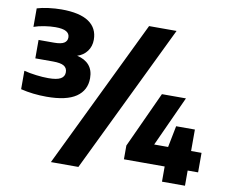

<svg xmlns="http://www.w3.org/2000/svg" viewBox="-91 -930 1321 1114"><g transform="rotate(10 569.5 -373.5)"><path d="M416 -450.5Q416 -379 359 -340Q302 -301 185 -301Q104.5 -301 33 -318.5V-427Q67 -418.5 105.2 -413.8Q143.5 -409 176.5 -409Q227 -409 249.2 -421.8Q271.5 -434.5 271.5 -460Q271.5 -485 252 -497Q232.5 -509 186.5 -509H83V-617.5H174Q215.5 -617.5 233.2 -628.8Q251 -640 251 -661.5Q251 -684 231 -695.8Q211 -707.5 167 -707.5Q137 -707.5 102 -702Q67 -696.5 40.5 -687V-796Q67.5 -804.5 107.5 -809.8Q147.5 -815 184 -815Q291.5 -815 345 -778.8Q398.5 -742.5 398.5 -674Q398.5 -635 377.2 -606.2Q356 -577.5 319.5 -566Q365.5 -556 390.8 -527Q416 -498 416 -450.5ZM276.5 68 700.5 -808H862.5L438.5 68ZM1128 -136.5V-21.5H1066.5V68H931V-21.5H691V-102.5L842.5 -432H984L849 -136.5H931L956 -263H1066.5V-136.5Z"/></g></svg>

Font: Encode Sans Semi Expanded ExBd
Style: Regular
Weight: 800
Width: 6
Designer: Multiple Designers
Foundry: Impallari Type
Version: Version 2.000